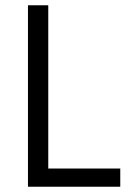

<svg xmlns="http://www.w3.org/2000/svg" viewBox="-20 -708 498 728"><path d="M86 0V-688H163V-69H436V0Z"/></svg>

Font: Saira SemiCondensed
Style: Regular
Weight: 400
Width: 4
Designer: Hector Gatti with collaboration of the Omnibus-Type team
Foundry: Omnibus-Type
Version: Version 1.101